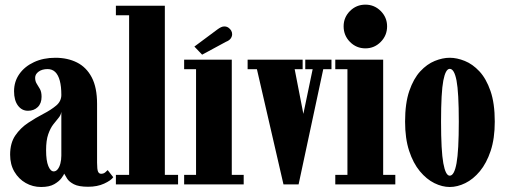

<svg xmlns="http://www.w3.org/2000/svg" viewBox="-20 -774 2125 806"><path d="M152.5 11Q117.5 11 88 -5.8Q58.5 -22.5 40.5 -53Q22.5 -83.5 22.5 -124.5Q22.5 -173.5 44.2 -205.2Q66 -237 98 -258.2Q130 -279.5 162 -296Q194 -312.5 215.8 -330.8Q237.5 -349 237.5 -375.5Q237.5 -411 231 -435.2Q224.5 -459.5 211.8 -471.8Q199 -484 180 -484Q156.5 -484 142 -473.2Q127.5 -462.5 127.5 -447.5Q127.5 -433 134.2 -422.5Q141 -412 147.8 -400Q154.5 -388 154.5 -367.5Q154.5 -340 138.5 -324.5Q122.5 -309 97.5 -309Q71.5 -309 55.2 -331Q39 -353 39 -391Q39 -431.5 61.2 -463.2Q83.5 -495 122.8 -513.2Q162 -531.5 212.5 -531.5Q263.5 -531.5 303 -511.8Q342.5 -492 365 -449.5Q387.5 -407 387.5 -338V-91Q387.5 -63 391.5 -53.8Q395.5 -44.5 404.5 -44.5Q414.5 -44.5 421.5 -50.2Q428.5 -56 432 -60L455.5 -30Q446 -16.5 417.2 -3.2Q388.5 10 350 10Q310.5 10 290.2 -0.5Q270 -11 261.8 -24.2Q253.5 -37.5 249.5 -45Q248 -40 238.2 -26.5Q228.5 -13 208 -1Q187.5 11 152.5 11ZM205.5 -54.5Q215 -54.5 222.2 -63.5Q229.5 -72.5 233.5 -87.8Q237.5 -103 237.5 -121V-304.5Q235.5 -290.5 225.5 -278.8Q215.5 -267 203.5 -251.5Q191.5 -236 182.5 -210.5Q173.5 -185 173.5 -143.5Q173.5 -99.5 182.8 -77Q192 -54.5 205.5 -54.5Z M466.5 0V-40H522V-710H466.5V-750H672V-40H727.5V0Z M753 0V-40H803V-483.5H753V-523.5H953V-40H1003V0ZM828.5 -544.5 796 -578.5 893.5 -651Q901 -656.5 908 -659.8Q915 -663 921.5 -663Q931.5 -663 939 -657.8Q946.5 -652.5 950.5 -645.5Q954.5 -638.5 954.5 -630.5Q954.5 -621 948.5 -612.5Q942.5 -604 928.5 -598.5Z M1170 0 1058.5 -483.5H1019.5V-523.5H1250.5V-483.5H1217L1253.5 -296L1292.5 -483.5H1261.5V-523.5H1371.5V-483.5H1337L1233.5 0Z M1387.5 0V-40H1438.5V-483.5H1387.5V-523.5H1588.5V-40H1639.5V0ZM1514 -571Q1476 -571 1449.2 -598Q1422.5 -625 1422.5 -663.5Q1422.5 -701 1449.2 -727.8Q1476 -754.5 1514 -754.5Q1551.5 -754.5 1578.2 -727.8Q1605 -701 1605 -663.5Q1605 -625 1578.2 -598Q1551.5 -571 1514 -571Z M1868 11Q1836.5 11 1803.5 -5.2Q1770.5 -21.5 1742.5 -55.2Q1714.5 -89 1697.5 -140.8Q1680.5 -192.5 1680.5 -263.5Q1680.5 -340.5 1698.2 -392.2Q1716 -444 1744.2 -474.5Q1772.5 -505 1805.2 -518.2Q1838 -531.5 1868 -531.5Q1898 -531.5 1931 -518.2Q1964 -505 1992.5 -474.5Q2021 -444 2039 -392.2Q2057 -340.5 2057 -263.5Q2057 -192.5 2039.8 -140.8Q2022.5 -89 1994.5 -55.2Q1966.5 -21.5 1933.2 -5.2Q1900 11 1868 11ZM1868 -36.5Q1887 -36.5 1896.5 -88.8Q1906 -141 1906 -263.5Q1906 -386.5 1896.5 -435.8Q1887 -485 1868 -485Q1850.5 -485 1841 -435.8Q1831.5 -386.5 1831.5 -263.5Q1831.5 -141 1841 -88.8Q1850.5 -36.5 1868 -36.5Z"/></svg>

Font: Imbue Thin 10pt Black
Style: Regular
Weight: 900
Version: Version 1.102